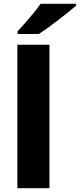

<svg xmlns="http://www.w3.org/2000/svg" viewBox="-20 -997 423 1017"><path d="M242 0H72V-760H242ZM383 -967Q367 -953 342 -933Q317 -913 288.5 -891Q260 -869 233 -849.5Q206 -830 186 -817H73V-831Q90 -849 112.5 -874.5Q135 -900 157.5 -927.5Q180 -955 195 -977H383Z"/></svg>

Font: Noto Kufi Arabic ExtraBold
Style: Regular
Weight: 800
Designer: Monotype Design Team, David Williams, Khaled Hosny
Foundry: Google LLC
Version: Version 2.109; ttfautohint (v1.8.4.7-5d5b)